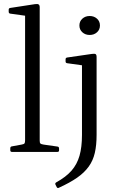

<svg xmlns="http://www.w3.org/2000/svg" viewBox="-20 -769 598 972"><path d="M107 0V-571H181V0ZM40 0Q32 0 32 -9V-18Q32 -27 40 -28L89 -37Q101 -39 104 -43Q107 -47 107 -59V-180H181V-57Q181 -46 184.5 -42.5Q188 -39 201 -37L271 -27Q279 -26 279 -17V-8Q279 0 271 0ZM107 -571V-716L125 -687L32 -700Q24 -701 24 -710V-720Q24 -728 33 -729L157 -748Q170 -750 175.5 -746.5Q181 -743 181 -732V-571ZM395 -86V-319H469V-86ZM261 166Q257 159 265 154Q314 127 342 95Q370 63 382.5 19.5Q395 -24 395 -86H469Q469 -34 460 5Q451 44 429 74.5Q407 105 370.5 130.5Q334 156 277 182Q271 185 267 178ZM395 -319V-465L413 -436L320 -449Q312 -450 312 -458V-469Q312 -477 321 -478L445 -496Q459 -498 464 -495Q469 -492 469 -480V-319ZM434 -592Q412 -592 397 -605.5Q382 -619 382 -640Q382 -661 397 -674.5Q412 -688 434 -688Q456 -688 471 -674.5Q486 -661 486 -640Q486 -619 471 -605.5Q456 -592 434 -592Z"/></svg>

Font: Hahmlet Light
Style: Regular
Weight: 300
Designer: Minjoo Ham & Mark Frömberg
Foundry: hypertype
Version: Version 1.002